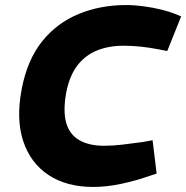

<svg xmlns="http://www.w3.org/2000/svg" viewBox="-20 -730 737 760"><path d="M349 10Q244 10 172.5 -37Q101 -84 72 -171Q43 -258 66 -378Q88 -493 146.5 -566Q205 -639 291 -674.5Q377 -710 479 -710Q513 -710 549.5 -705Q586 -700 618.5 -692Q651 -684 673 -675L697 -665L642 -528L606 -535Q570 -542 536 -545.5Q502 -549 469 -549Q410 -549 363.5 -530Q317 -511 286 -470.5Q255 -430 242 -363Q229 -290 242 -244Q255 -198 293.5 -175.5Q332 -153 392 -153Q426 -153 464.5 -157.5Q503 -162 546 -168L584 -175L600 -43L564 -31Q518 -15 460.5 -2.5Q403 10 349 10Z"/></svg>

Font: REM
Style: Bold Italic
Weight: 700
Italic angle: -11°
Designer: Octavio Pardo
Foundry: Ashler Design
Version: Version 1.005;gftools[0.9.28]